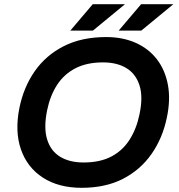

<svg xmlns="http://www.w3.org/2000/svg" viewBox="-20 -887 853 917"><path d="M370 10Q260 10 185 -38.5Q110 -87 80 -173.5Q50 -260 73 -373Q93 -471 146 -547Q199 -623 284.5 -666.5Q370 -710 487 -710Q567 -710 629 -682Q691 -654 730 -603Q769 -552 782 -481.5Q795 -411 777 -326Q757 -228 704 -152Q651 -76 567.5 -33Q484 10 370 10ZM379 -111Q458 -111 512 -139.5Q566 -168 599 -220Q632 -272 646 -340Q664 -423 646.5 -478.5Q629 -534 584 -561.5Q539 -589 472 -589Q394 -589 339.5 -560.5Q285 -532 252 -480.5Q219 -429 205 -360Q188 -277 205 -221.5Q222 -166 267 -138.5Q312 -111 379 -111ZM316 -741 423 -867H577L424 -741ZM547 -741 654 -867H808L655 -741Z"/></svg>

Font: REM Medium
Style: Italic
Weight: 500
Italic angle: -11°
Designer: Octavio Pardo
Foundry: Ashler Design
Version: Version 1.005;gftools[0.9.28]